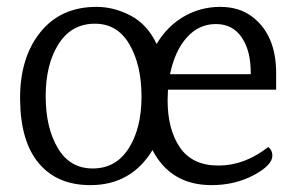

<svg xmlns="http://www.w3.org/2000/svg" viewBox="-20 -524 855 559"><path d="M475 -308H710Q711 -374 684.5 -414Q658 -454 608.5 -454Q559 -454 524 -415Q489 -376 475 -308ZM150 -395Q113 -336 113 -244Q113 -152 148.5 -92.5Q184 -33 251 -33.5Q318 -34 355 -92.5Q392 -151 392 -243Q392 -335 356.5 -395.5Q321 -456 254 -455Q187 -454 150 -395ZM469 -263 468 -232Q468 -147 504 -94.5Q540 -42 616 -42Q692 -42 761 -96Q773 -87 773 -71Q773 -43 718.5 -14Q664 15 596 15Q477 15 424 -87Q362 15 243 15Q147 15 93.5 -48Q40 -111 38.5 -232.5Q37 -354 96.5 -429Q156 -504 261 -504Q312 -504 360.5 -478.5Q409 -453 436 -396Q467 -448 515.5 -476Q564 -504 621 -504Q678 -504 716 -474Q784 -421 784 -311V-263Z"/></svg>

Font: Karma
Style: Regular
Weight: 400
Designer: Joana Correia
Foundry: Indian Type Foundry
Version: Version 1.202;PS 1.0;hotconv 1.0.78;makeotf.lib2.5.61930; tt